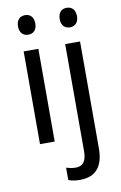

<svg xmlns="http://www.w3.org/2000/svg" viewBox="-104 -862 691 1093"><g transform="rotate(-10 241.0 -315.0)"><path d="M122 -804C92 -804 71 -786 71 -747C71 -710 92 -691 122 -691C150 -691 171 -710 171 -747C171 -785 150 -804 122 -804ZM312 -747C312 -710 333 -691 362 -691C390 -691 412 -710 412 -747C412 -785 391 -804 362 -804C333 -804 312 -786 312 -747ZM163 -602H78V-66H163ZM268 174C361 174 404 118 404 15V-602H318V17C318 79 294 101 256 101C235 101 218 97 201 92V163C218 170 239 174 268 174Z"/></g></svg>

Font: Noto Sans Malayalam UI SemiCondensed
Style: Regular
Weight: 400
Width: 4
Designer: Jelle Bosma - Monotype Design Team
Foundry: Monotype Imaging Inc.
Version: Version 2.104